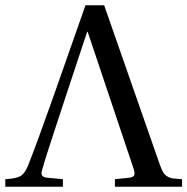

<svg xmlns="http://www.w3.org/2000/svg" viewBox="-49 -712 714 732"><path d="M-28.8 0V-28.8Q13.2 -31.2 29.5 -41Q45.9 -50.8 58.1 -81.1Q92.8 -168.9 155.8 -347.2L276.9 -691.9H348.1L559.1 -87.9Q566.4 -66.9 572.3 -56.4Q578.1 -45.9 588.6 -39.6Q599.1 -33.2 610.1 -31.7Q621.1 -30.3 645 -28.8V0H389.2V-28.8L440.9 -34.2Q458.5 -35.6 462.4 -43.5Q466.3 -51.3 460 -69.8L285.2 -590.8H283.2L186 -296.9Q122.1 -104 111.8 -64.9Q106.9 -50.8 111.3 -43.2Q115.7 -35.6 133.8 -34.2L190.9 -28.8V0Z"/></svg>

Font: Heuristica
Style: Regular
Weight: 400
Version: Version 1.0.2